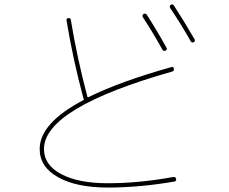

<svg xmlns="http://www.w3.org/2000/svg" viewBox="-20 -842 1040 872"><path d="M469.7 9.8Q327.1 9.8 243.7 -37.1Q160.2 -84 160.2 -165Q160.2 -283.2 359.4 -387.7Q362.3 -388.7 360.4 -392.6Q358.4 -394.5 358.4 -397.5Q311.5 -571.3 282.2 -749Q280.3 -757.8 290 -759.8Q299.8 -761.7 301.8 -751Q330.1 -579.1 377 -402.3Q378.9 -399.4 380.9 -400.4Q527.3 -472.7 757.8 -537.1Q767.6 -541 769.5 -530.3Q771.5 -520.5 763.7 -517.6Q179.7 -351.6 179.7 -165Q179.7 -92.8 257.8 -51.3Q335.9 -9.8 469.7 -9.8Q611.3 -9.8 766.6 -38.1Q777.3 -40 779.8 -29.8Q782.2 -19.5 772.5 -17.6Q614.3 9.8 469.7 9.8ZM717.8 -616.2Q669.9 -702.1 628.9 -763.7Q624 -772.5 631.8 -778.3Q640.6 -783.2 646.5 -775.4Q692.4 -704.1 736.3 -625Q741.2 -617.2 731.9 -612.3Q722.7 -607.4 717.8 -616.2ZM845.7 -655.3Q807.6 -723.6 752.9 -805.7Q748 -814.5 755.9 -820.3Q764.6 -825.2 769.5 -817.4Q813.5 -750 863.3 -664.1Q868.2 -655.3 859.9 -650.4Q851.6 -645.5 845.7 -655.3Z"/></svg>

Font: Rounded-X Mgen+ 2m thin
Style: Regular
Weight: 100
Designer: [Source Han Sans]
Ryoko NISHIZUKA  (kana & ideographs); Paul D. Hunt (Latin, Greek & Cyrillic); Wenlong ZHANG  (bopomofo
Version: Version 1.059.20150602